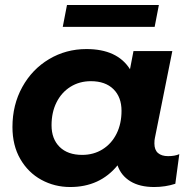

<svg xmlns="http://www.w3.org/2000/svg" viewBox="-20 -743 782 771"><path d="M700 -124 684 -5Q644 8 599 8Q541 8 503.5 -15Q466 -38 452 -79Q381 8 262 8Q199 8 146 -21Q93 -50 61.5 -104.5Q30 -159 30 -233Q30 -322 69.5 -393.5Q109 -465 177 -505.5Q245 -546 327 -546Q451 -546 502 -465L516 -538H672L602 -189Q600 -181 600 -167Q600 -141 614.5 -128.5Q629 -116 655 -116Q682 -116 700 -124ZM468 -298Q468 -353 435.5 -385Q403 -417 345 -417Q299 -417 263 -394.5Q227 -372 207 -332Q187 -292 187 -240Q187 -185 219.5 -153Q252 -121 310 -121Q356 -121 392 -143.5Q428 -166 448 -206Q468 -246 468 -298ZM249 -723H618L601 -635H232Z"/></svg>

Font: Montserrat Alternates
Style: Bold Italic
Weight: 700
Italic angle: -11.3°
Designer: Julieta Ulanovsky
Foundry: Julieta Ulanovsky
Version: Version 7.200